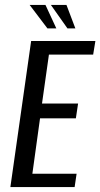

<svg xmlns="http://www.w3.org/2000/svg" viewBox="-20 -757 406 777"><path d="M22 0 106 -591H366L357 -536H178L150 -338H296L287 -278H142L111 -54H290L282 0ZM285 -642H253L186 -737H249ZM208 -642H172L100 -737H164Z"/></svg>

Font: Alumni Sans Thin Medium
Style: Italic
Weight: 500
Italic angle: -8°
Version: Version 1.016